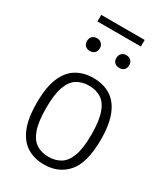

<svg xmlns="http://www.w3.org/2000/svg" viewBox="-215 -972 936 1076"><g transform="rotate(30 253.0 -434.5)"><path d="M252.5 9.5Q190 9.5 143.5 -18.8Q97 -47 71.2 -108.5Q45.5 -170 45.5 -270.5Q45.5 -370.5 71 -431.8Q96.5 -493 143 -521.2Q189.5 -549.5 252.5 -549.5Q315.5 -549.5 362 -521.5Q408.5 -493.5 434.2 -432Q460 -370.5 460 -270.5Q460 -121 403.5 -55.8Q347 9.5 252.5 9.5ZM252.5 -40.5Q298 -40.5 331 -61.2Q364 -82 382 -131.8Q400 -181.5 400 -269Q400 -357.5 382 -408Q364 -458.5 330.8 -479.2Q297.5 -500 252.5 -500Q207.5 -500 174.5 -479.5Q141.5 -459 123.5 -409.2Q105.5 -359.5 105.5 -272Q105.5 -183 123.5 -132.5Q141.5 -82 174.5 -61.2Q207.5 -40.5 252.5 -40.5ZM347.5 -670Q329 -670 317.5 -681Q306 -692 306 -710.5Q306 -729.5 317.5 -741Q329 -752.5 347.5 -752.5Q366.5 -752.5 377.8 -741Q389 -729.5 389 -710.5Q389 -692 377.8 -681Q366.5 -670 347.5 -670ZM157.5 -670Q138.5 -670 127.2 -681Q116 -692 116 -710.5Q116 -729.5 127.2 -741Q138.5 -752.5 157.5 -752.5Q176 -752.5 187.5 -741Q199 -729.5 199 -710.5Q199 -692 187.5 -681Q176 -670 157.5 -670ZM112 -835V-877.5H393V-835Z"/></g></svg>

Font: Encode Sans SemiCondensed SemiCondensed Light
Style: Regular
Weight: 300
Width: 4
Designer: Multiple Designers
Foundry: Impallari Type
Version: Version 3.000; ttfautohint (v1.8.3) -l 8 -r 50 -G 200 -x 14 